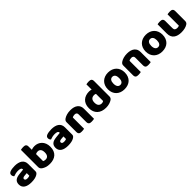

<svg xmlns="http://www.w3.org/2000/svg" viewBox="492 -2424 4202 4202"><g transform="rotate(-45 2593.0 -322.5)"><path d="M260 -108Q277 -108 297.5 -111.5Q318 -115 328 -121V-201L256 -195Q228 -193 210 -183Q192 -173 192 -153Q192 -133 207.5 -120.5Q223 -108 260 -108ZM252 -501Q306 -501 350.5 -490Q395 -479 426.5 -456.5Q458 -434 475 -399.5Q492 -365 492 -318V-94Q492 -68 477.5 -51.5Q463 -35 443 -23Q378 16 260 16Q207 16 164.5 6Q122 -4 91.5 -24Q61 -44 44.5 -75Q28 -106 28 -147Q28 -216 69 -253Q110 -290 196 -299L327 -313V-320Q327 -349 301.5 -361.5Q276 -374 228 -374Q190 -374 154 -366Q118 -358 89 -346Q76 -355 67 -373.5Q58 -392 58 -412Q58 -438 70.5 -453.5Q83 -469 109 -480Q138 -491 177.5 -496Q217 -501 252 -501Z M598 -651Q608 -654 630 -657.5Q652 -661 675 -661Q697 -661 714.5 -658Q732 -655 744 -646Q756 -637 762 -621.5Q768 -606 768 -581V-483Q793 -493 815.5 -497Q838 -501 865 -501Q913 -501 956 -484Q999 -467 1032 -434.5Q1065 -402 1084 -354Q1103 -306 1103 -243Q1103 -178 1083.5 -129.5Q1064 -81 1029 -49Q994 -17 943.5 -0.5Q893 16 832 16Q766 16 720 0.5Q674 -15 642 -38Q598 -69 598 -118ZM832 -118Q878 -118 903.5 -149.5Q929 -181 929 -243Q929 -306 903 -337Q877 -368 833 -368Q813 -368 798.5 -364Q784 -360 767 -352V-134Q778 -127 793.5 -122.5Q809 -118 832 -118Z M1396 -108Q1413 -108 1433.5 -111.5Q1454 -115 1464 -121V-201L1392 -195Q1364 -193 1346 -183Q1328 -173 1328 -153Q1328 -133 1343.5 -120.5Q1359 -108 1396 -108ZM1388 -501Q1442 -501 1486.5 -490Q1531 -479 1562.5 -456.5Q1594 -434 1611 -399.5Q1628 -365 1628 -318V-94Q1628 -68 1613.5 -51.5Q1599 -35 1579 -23Q1514 16 1396 16Q1343 16 1300.5 6Q1258 -4 1227.5 -24Q1197 -44 1180.5 -75Q1164 -106 1164 -147Q1164 -216 1205 -253Q1246 -290 1332 -299L1463 -313V-320Q1463 -349 1437.5 -361.5Q1412 -374 1364 -374Q1326 -374 1290 -366Q1254 -358 1225 -346Q1212 -355 1203 -373.5Q1194 -392 1194 -412Q1194 -438 1206.5 -453.5Q1219 -469 1245 -480Q1274 -491 1313.5 -496Q1353 -501 1388 -501Z M2040 -308Q2040 -339 2022.5 -353.5Q2005 -368 1975 -368Q1955 -368 1935.5 -363Q1916 -358 1902 -348V-1Q1892 2 1870.5 5Q1849 8 1826 8Q1804 8 1786.5 5Q1769 2 1757 -7Q1745 -16 1738.5 -31.5Q1732 -47 1732 -72V-372Q1732 -399 1743.5 -416Q1755 -433 1775 -447Q1809 -471 1860.5 -486Q1912 -501 1975 -501Q2088 -501 2149 -451.5Q2210 -402 2210 -314V-1Q2200 2 2178.5 5Q2157 8 2134 8Q2112 8 2094.5 5Q2077 2 2065 -7Q2053 -16 2046.5 -31.5Q2040 -47 2040 -72Z M2294 -243Q2294 -309 2314 -357.5Q2334 -406 2369.5 -438Q2405 -470 2452.5 -485.5Q2500 -501 2555 -501Q2575 -501 2594 -497.5Q2613 -494 2625 -489V-651Q2635 -654 2657 -657.5Q2679 -661 2702 -661Q2724 -661 2741.5 -658Q2759 -655 2771 -646Q2783 -637 2789 -621.5Q2795 -606 2795 -581V-107Q2795 -60 2751 -32Q2722 -13 2676 1.5Q2630 16 2570 16Q2505 16 2453.5 -2Q2402 -20 2366.5 -54Q2331 -88 2312.5 -135.5Q2294 -183 2294 -243ZM2578 -368Q2524 -368 2495 -337Q2466 -306 2466 -243Q2466 -181 2493 -149.5Q2520 -118 2571 -118Q2589 -118 2603.5 -123.5Q2618 -129 2626 -136V-356Q2606 -368 2578 -368Z M3404 -243Q3404 -181 3385 -132.5Q3366 -84 3331.5 -51Q3297 -18 3249 -1Q3201 16 3142 16Q3083 16 3035 -2Q2987 -20 2952.5 -53.5Q2918 -87 2899 -135Q2880 -183 2880 -243Q2880 -302 2899 -350Q2918 -398 2952.5 -431.5Q2987 -465 3035 -483Q3083 -501 3142 -501Q3201 -501 3249 -482.5Q3297 -464 3331.5 -430.5Q3366 -397 3385 -349Q3404 -301 3404 -243ZM3054 -243Q3054 -182 3077.5 -149.5Q3101 -117 3143 -117Q3185 -117 3207.5 -150Q3230 -183 3230 -243Q3230 -303 3207 -335.5Q3184 -368 3142 -368Q3100 -368 3077 -335.5Q3054 -303 3054 -243Z M3795 -308Q3795 -339 3777.5 -353.5Q3760 -368 3730 -368Q3710 -368 3690.5 -363Q3671 -358 3657 -348V-1Q3647 2 3625.5 5Q3604 8 3581 8Q3559 8 3541.5 5Q3524 2 3512 -7Q3500 -16 3493.5 -31.5Q3487 -47 3487 -72V-372Q3487 -399 3498.5 -416Q3510 -433 3530 -447Q3564 -471 3615.5 -486Q3667 -501 3730 -501Q3843 -501 3904 -451.5Q3965 -402 3965 -314V-1Q3955 2 3933.5 5Q3912 8 3889 8Q3867 8 3849.5 5Q3832 2 3820 -7Q3808 -16 3801.5 -31.5Q3795 -47 3795 -72Z M4573 -243Q4573 -181 4554 -132.5Q4535 -84 4500.5 -51Q4466 -18 4418 -1Q4370 16 4311 16Q4252 16 4204 -2Q4156 -20 4121.5 -53.5Q4087 -87 4068 -135Q4049 -183 4049 -243Q4049 -302 4068 -350Q4087 -398 4121.5 -431.5Q4156 -465 4204 -483Q4252 -501 4311 -501Q4370 -501 4418 -482.5Q4466 -464 4500.5 -430.5Q4535 -397 4554 -349Q4573 -301 4573 -243ZM4223 -243Q4223 -182 4246.5 -149.5Q4270 -117 4312 -117Q4354 -117 4376.5 -150Q4399 -183 4399 -243Q4399 -303 4376 -335.5Q4353 -368 4311 -368Q4269 -368 4246 -335.5Q4223 -303 4223 -243Z M4656 -479Q4666 -482 4687.5 -485Q4709 -488 4732 -488Q4754 -488 4771.5 -485Q4789 -482 4801 -473Q4813 -464 4819.5 -448.5Q4826 -433 4826 -408V-193Q4826 -152 4846 -134.5Q4866 -117 4904 -117Q4927 -117 4941.5 -121Q4956 -125 4964 -129V-479Q4974 -482 4995.5 -485Q5017 -488 5040 -488Q5062 -488 5079.5 -485Q5097 -482 5109 -473Q5121 -464 5127.5 -448.5Q5134 -433 5134 -408V-104Q5134 -54 5092 -29Q5057 -7 5008.5 4.5Q4960 16 4903 16Q4849 16 4803.5 4Q4758 -8 4725 -33Q4692 -58 4674 -97.5Q4656 -137 4656 -193Z"/></g></svg>

Font: Baloo Tammudu
Style: Regular
Weight: 400
Designer: Omkar Shende and Ek Type
Foundry: Ek Type
Version: Version 1.443;PS 1.000;hotconv 16.6.51;makeotf.lib2.5.65220;